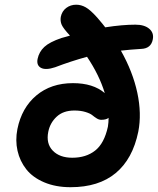

<svg xmlns="http://www.w3.org/2000/svg" viewBox="-20 -823 664 808"><path d="M276.9 -35.2Q214.4 -35.2 166 -55.7Q117.7 -76.2 90.6 -110.6Q63.5 -145 53.7 -188.7Q43.9 -232.4 53.2 -279.8Q71.3 -369.6 133.1 -421.4Q194.8 -473.1 287.1 -473.1Q372.1 -473.1 420.9 -431.2Q397.9 -507.3 346.2 -584Q278.3 -565.4 211.9 -540Q172.4 -526.9 152.6 -537.4Q132.8 -547.9 138.2 -575.2Q144.5 -605 166.5 -625.5Q188.5 -646 238.8 -663.1Q245.1 -664.6 256.6 -668Q268.1 -671.4 273.9 -672.9V-673.8Q246.6 -703.1 239.7 -718.5Q232.9 -733.9 235.8 -752Q240.7 -775.9 258.8 -789.6Q276.9 -803.2 300.8 -803.2Q321.3 -803.2 340.8 -792.2Q360.4 -781.2 389.2 -749Q416 -717.8 422.9 -708Q495.1 -719.2 549.8 -719.2Q587.9 -719.2 608.2 -701.9Q628.4 -684.6 623 -657.2Q615.7 -618.7 574.2 -617.2Q526.9 -614.3 488.8 -609.9Q539.1 -520.5 557.9 -432.6Q576.7 -344.7 562 -269Q538.6 -154.3 467 -94.7Q395.5 -35.2 276.9 -35.2ZM183.1 -268.1Q173.3 -218.8 202.1 -189Q231 -159.2 284.2 -159.2Q342.3 -159.2 380.6 -189.5Q418.9 -219.7 434.1 -290Q437 -308.1 437 -327.1Q427.2 -318.8 405.8 -318.8Q396.5 -318.8 386.7 -325Q377 -331.1 368.2 -338.4Q359.4 -345.7 339.4 -351.8Q319.3 -357.9 293 -357.9Q246.1 -357.9 218.3 -331.8Q190.4 -305.7 183.1 -268.1Z"/></svg>

Font: Shantell Sans Irregular Bouncy
Style: Italic
Weight: 600
Italic angle: -11.31°
Designer: Stephen Nixon, Anya Danilova, Shantell Martin
Foundry: Arrow Type
Version: Version 1.006;[9816181b4]